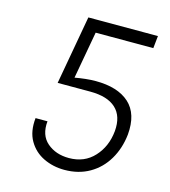

<svg xmlns="http://www.w3.org/2000/svg" viewBox="-97 -697 694 785"><g transform="rotate(15 250.0 -304.0)"><path d="M246.5 9Q198.5 9 158 -10.5Q117.5 -30 95 -68.8Q72.5 -107.5 78.5 -165H129Q123 -105.5 159.5 -74Q196 -42.5 252 -42.5Q317.5 -42.5 358.2 -86.8Q399 -131 405.5 -197.5Q411 -261.5 375.2 -294.5Q339.5 -327.5 266.5 -327.5H128.5L180.5 -618.5H475L469.5 -566H225.5L189.5 -366Q211 -370 234.2 -372.5Q257.5 -375 277 -375Q371 -375 419.8 -330.8Q468.5 -286.5 460.5 -197.5Q454 -138 426.2 -91Q398.5 -44 352.5 -17.5Q306.5 9 246.5 9Z"/></g></svg>

Font: Karla Light
Style: Italic
Weight: 300
Italic angle: -8°
Designer: Jonathan Pinhorn
Version: Version 2.004;gftools[0.9.33]